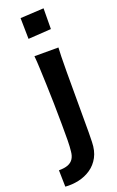

<svg xmlns="http://www.w3.org/2000/svg" viewBox="-214 -774 602 985"><g transform="rotate(-20 87.5 -281.5)"><path d="M-40 167 -42 77Q-11 77 8 69.5Q27 62 37 46.5Q47 31 49 8Q52 -16 52.5 -53Q53 -90 52.5 -140.5Q52 -191 51 -254Q50 -310 48 -358.5Q46 -407 44.5 -447.5Q43 -488 40 -516H171Q170 -499 169 -467.5Q168 -436 168 -386.5Q168 -337 168 -266Q168 -223 168 -192.5Q168 -162 168 -139.5Q168 -117 168 -96.5Q168 -76 168 -53.5Q168 -31 167 -2Q166 46 148 79.5Q130 113 100 133.5Q70 154 33.5 162Q-3 170 -40 167ZM42 -610 40 -724 168 -731 167 -618Z"/></g></svg>

Font: Truculenta ExtraBold
Style: Regular
Weight: 800
Version: Version 1.002